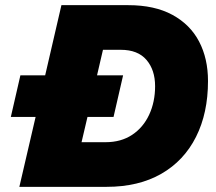

<svg xmlns="http://www.w3.org/2000/svg" viewBox="-20 -724 836 744"><path d="M55 0 118 -271H22L59 -432H155L218 -704H477Q579 -704 648 -666.5Q717 -629 751.5 -563Q786 -497 786 -410Q786 -286 739.5 -193.5Q693 -101 605 -50.5Q517 0 393 0ZM296 -173H389Q449 -173 492 -201.5Q535 -230 558 -279.5Q581 -329 581 -390Q581 -453 547.5 -492Q514 -531 448 -531H379L356 -432H457L420 -271H319Z"/></svg>

Font: Prodigy Sans ExtraBold
Style: Italic
Weight: 800
Italic angle: -13°
Designer: Wei Huang
Foundry: Wei Huang
Version: Version 1.003; ttfautohint (v1.8.3)